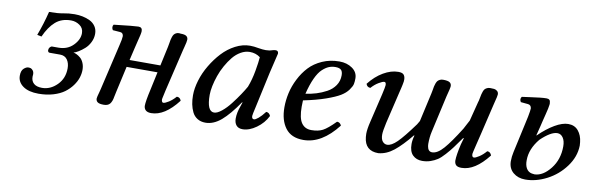

<svg xmlns="http://www.w3.org/2000/svg" viewBox="-39 -731 3175 1031"><g transform="rotate(10 1548.5 -215.0)"><path d="M140.1 -85Q140.1 -82.5 139.6 -78.4Q139.2 -74.2 139.2 -71.8Q139.2 -48.8 154.3 -35.4Q169.4 -22 199.2 -22Q244.6 -22 280.8 -58.1Q316.9 -94.2 316.9 -148.9Q316.9 -177.7 303.5 -196.3Q290 -214.8 264.2 -214.8H207Q202.1 -214.8 199.5 -218.5Q196.8 -222.2 196.8 -227.1Q196.8 -236.3 202.6 -243.2Q208.5 -250 214.8 -250H249Q297.9 -250 328.9 -281.5Q359.9 -313 359.9 -348.1Q359.9 -375.5 338.4 -390.6Q316.9 -405.8 291 -405.8Q239.3 -405.8 206.1 -376.5Q172.9 -347.2 148.9 -293L125 -297.9Q149.4 -362.3 166 -430.2Q213.9 -430.2 242.9 -436Q272 -441.9 304.2 -441.9Q326.7 -441.9 347.4 -437.7Q368.2 -433.6 387.5 -424.3Q406.7 -415 418.5 -397.7Q430.2 -380.4 430.2 -356.9Q430.2 -333 419.2 -310.8Q408.2 -288.6 391.8 -274.2Q375.5 -259.8 360.1 -250.5Q344.7 -241.2 333 -237.8Q341.3 -236.8 351.3 -231.9Q361.3 -227.1 372.1 -218Q382.8 -209 389.9 -192.1Q397 -175.3 397 -154.8Q397 -133.8 389.9 -111.8Q382.8 -89.8 366.5 -67.4Q350.1 -44.9 326.4 -27.3Q302.7 -9.8 266.4 1.2Q230 12.2 186 12.2Q131.8 12.2 101.3 -9.5Q70.8 -31.2 70.8 -65.9Q70.8 -93.3 84 -105.2Q97.2 -117.2 108.9 -117.2Q115.7 -117.2 121.6 -115.5Q127.4 -113.8 133.8 -106Q140.1 -98.1 140.1 -85Z M511.7 -71.8 569.8 -320.8Q578.6 -356.4 578.6 -370.1Q578.6 -377.9 574 -383.8Q569.3 -389.6 560.5 -390.1L520.5 -393.1Q515.6 -399.9 515.1 -408.2Q514.6 -416.5 519.5 -422.9Q631.8 -436 652.8 -436Q673.8 -436 673.8 -415Q673.8 -407.2 670.7 -393.3Q667.5 -379.4 661.6 -356.2Q655.8 -333 652.8 -319.8L636.7 -251H804.7L827.6 -356.9Q829.1 -363.3 831.1 -376Q833 -388.7 834.5 -395.5Q835.9 -402.3 839.1 -411.9Q842.3 -421.4 846.4 -426.5Q850.6 -431.6 857.4 -435.3Q864.3 -439 873.5 -439Q880.9 -439 882.8 -438Q904.8 -438 913.8 -431.4Q922.9 -424.8 922.9 -412.1Q922.9 -406.7 920.7 -396.2Q918.5 -385.7 914.8 -371.8Q911.1 -357.9 909.7 -352.1L855.5 -124Q846.2 -84.5 845.7 -79.1Q844.7 -76.2 844.7 -71.8Q846.2 -56.2 854.5 -56.2Q864.3 -56.2 883.5 -68.4Q902.8 -80.6 920.9 -101.1Q939 -101.1 944.8 -83Q873.5 9.8 799.8 9.8Q762.7 9.8 759.8 -22Q759.8 -47.9 774.9 -113.8L795.9 -211.9H627.4L595.7 -69.8Q594.7 -65.4 592.8 -55.9Q590.8 -46.4 589.8 -42Q585.9 -16.6 575.2 -3.4Q564.5 9.8 541.5 9.8Q517.6 9.8 508.1 2.9Q498.5 -3.9 498.5 -17.1Q498.5 -21 500.7 -29.8Q502.9 -38.6 506.6 -51.8Q510.3 -64.9 511.7 -71.8Z M1287.6 -220.2Q1303.7 -261.7 1312.5 -311.8Q1321.3 -361.8 1322.8 -387.2Q1298.3 -405.8 1265.6 -405.8Q1240.7 -405.8 1216.8 -392.1Q1192.9 -378.4 1174.6 -356Q1156.2 -333.5 1140.4 -305.2Q1124.5 -276.9 1114.3 -247.3Q1104 -217.8 1098.4 -190.4Q1092.8 -163.1 1092.8 -142.1Q1092.8 -51.8 1131.8 -51.8Q1149.4 -51.8 1173.3 -71.3Q1197.3 -90.8 1219.7 -119.9Q1242.2 -148.9 1259.3 -174.6Q1276.4 -200.2 1287.6 -220.2ZM1400.9 -439Q1415.5 -439 1415.5 -422.9Q1413.1 -413.1 1389.6 -314L1347.7 -121.1Q1337.4 -76.7 1337.4 -69.8Q1337.4 -53.2 1349.6 -53.2Q1357.4 -53.2 1373 -66.2Q1388.7 -79.1 1407.7 -104Q1423.8 -104 1431.6 -85.9Q1411.6 -45.4 1373 -17.8Q1334.5 9.8 1297.9 9.8Q1275.4 9.8 1263.9 -3.9Q1252.4 -17.6 1252.4 -41Q1252.4 -72.8 1266.6 -110.8L1273.4 -130.9L1271.5 -132.8Q1222.7 -61 1181.2 -25.6Q1139.6 9.8 1095.7 9.8Q1070.3 9.8 1051.8 -1.7Q1033.2 -13.2 1023.4 -33.2Q1013.7 -53.2 1009.3 -75.4Q1004.9 -97.7 1004.9 -124Q1004.9 -161.6 1018.1 -205.3Q1031.2 -249 1055.7 -290Q1080.1 -331.1 1111.1 -364.5Q1142.1 -397.9 1181.6 -418.5Q1221.2 -439 1260.7 -439Q1282.2 -439 1307.6 -434.1Q1330.6 -430.2 1347.7 -430.2Q1367.2 -430.2 1382.8 -436Q1393.1 -439 1400.9 -439Z M1772.5 -367.2Q1772.5 -388.7 1762.9 -397.2Q1753.4 -405.8 1732.4 -405.8Q1712.9 -405.8 1696.3 -398.9Q1679.7 -392.1 1661.4 -375Q1643.1 -357.9 1627 -323Q1610.8 -288.1 1598.1 -236.8Q1628.4 -240.7 1656.2 -249.3Q1684.1 -257.8 1711.7 -272.7Q1739.3 -287.6 1755.9 -312Q1772.5 -336.4 1772.5 -367.2ZM1591.3 -199.2Q1590.3 -191.4 1590.3 -165Q1590.3 -103 1608.9 -76.4Q1627.4 -49.8 1662.6 -49.8Q1699.7 -49.8 1724.6 -62.7Q1749.5 -75.7 1791.5 -118.2Q1808.1 -118.2 1815.4 -101.1Q1729.5 9.8 1629.4 9.8Q1563.5 9.8 1531.5 -32.7Q1499.5 -75.2 1499.5 -146Q1499.5 -184.1 1508.3 -223.6Q1517.1 -263.2 1536.9 -302.2Q1556.6 -341.3 1584.7 -371.3Q1612.8 -401.4 1655.3 -420.2Q1697.8 -439 1748.5 -439Q1789.6 -439 1818.8 -418.5Q1848.1 -397.9 1848.1 -363.8Q1848.1 -346.2 1845.5 -333.3Q1842.8 -320.3 1828.4 -300.3Q1814 -280.3 1788.3 -264.6Q1762.7 -249 1712.2 -231.2Q1661.6 -213.4 1591.3 -199.2Z M2069.3 -439Q2090.3 -439 2098.4 -430.4Q2106.4 -421.9 2107.4 -405.8Q2107.9 -400.4 2106.9 -392.8Q2106 -385.3 2103.5 -374Q2101.1 -362.8 2099.4 -355.5Q2097.7 -348.1 2094 -333.5Q2090.3 -318.8 2089.4 -314L2052.2 -157.2Q2042 -110.8 2042 -92.8Q2042 -67.9 2052.2 -55.4Q2062.5 -43 2077.1 -43Q2100.6 -43 2131.3 -73.2Q2162.1 -103.5 2217.3 -179.2Q2224.1 -189.5 2229 -199.2L2264.2 -356.9Q2265.6 -362.8 2267.8 -375.5Q2270 -388.2 2271.2 -395Q2272.5 -401.9 2276.1 -411.6Q2279.8 -421.4 2283.9 -426.3Q2288.1 -431.2 2295.7 -435.1Q2303.2 -439 2313 -439Q2338.9 -439 2349.1 -432.4Q2359.4 -425.8 2359.4 -412.1Q2359.4 -401.9 2346.2 -353L2301.3 -152.8Q2294.4 -123 2294.4 -85.9Q2294.4 -78.1 2295.4 -74.2Q2299.8 -44.9 2322.3 -44.9Q2351.1 -44.9 2384 -82.5Q2417 -120.1 2466.3 -199.2Q2470.7 -208 2479.7 -224.6Q2488.8 -241.2 2492.2 -248L2520 -356.9L2521 -358.9Q2522.5 -365.2 2524.9 -377.7Q2527.3 -390.1 2528.8 -397Q2530.3 -403.8 2533.7 -413.1Q2537.1 -422.4 2541.3 -427Q2545.4 -431.6 2553 -435.3Q2560.5 -439 2570.3 -439Q2583.5 -439 2591.8 -438Q2600.1 -437 2608.2 -430.7Q2616.2 -424.3 2616.2 -412.1Q2616.2 -407.2 2613.8 -397Q2611.3 -386.7 2607.9 -373Q2604.5 -359.4 2603 -353L2563 -184.1Q2555.7 -152.3 2548.3 -124Q2537.1 -78.1 2537.1 -74.2Q2537.1 -56.2 2548.3 -56.2Q2556.6 -56.2 2576.2 -68.8Q2595.7 -81.5 2613.3 -102.1Q2630.9 -102.1 2637.2 -83Q2564.9 9.8 2492.2 9.8Q2471.2 9.8 2462.6 1.7Q2454.1 -6.3 2453.1 -22Q2453.1 -52.2 2467.3 -113.8L2477.1 -147.9L2474.1 -149.9Q2446.8 -111.3 2432.4 -92Q2418 -72.8 2397 -49.3Q2376 -25.9 2359.9 -15.4Q2343.8 -4.9 2322.8 2.4Q2301.8 9.8 2277.3 9.8Q2245.6 9.8 2225.8 -9.8Q2206.1 -29.3 2206.1 -69.8Q2206.1 -91.8 2213.4 -116.2L2211.4 -118.2Q2162.1 -57.6 2122.1 -25.6Q2082 6.3 2038.1 9.8Q1965.3 9.8 1958 -64Q1957 -69.8 1957 -82Q1957 -106.9 1967.3 -148.9L2004.4 -305.2Q2014.2 -348.1 2014.2 -356.9Q2014.2 -373 2004.4 -373Q1995.1 -373 1974.4 -360.6Q1953.6 -348.1 1936 -328.1Q1918 -328.1 1912.1 -346.2Q1946.3 -390.1 1988.3 -414.6Q2030.3 -439 2069.3 -439Z M2877.9 -210.9Q2830.1 -152.8 2830.1 -91.8Q2829.6 -64.5 2839.8 -47.1Q2850.1 -29.8 2869.1 -25.9Q2878.9 -23.9 2884.8 -23.9Q2930.7 -25.4 2970.7 -76.2Q3010.7 -127 3010.7 -198.2Q3010.7 -228 2998.8 -245.6Q2986.8 -263.2 2967.8 -263.2Q2932.6 -263.2 2877.9 -210.9ZM2872.1 -288.1 2857.9 -231.9H2859.9Q2902.3 -273.4 2943.6 -297.6Q2984.9 -321.8 3017.1 -321.8Q3051.8 -321.8 3071.8 -297.6Q3091.8 -273.4 3095.7 -236.8Q3097.2 -228 3097.2 -217.8Q3095.7 -156.7 3055.9 -102.8Q3016.1 -48.8 2957.3 -18.3Q2898.4 12.2 2839.8 12.2Q2800.3 12.2 2773.9 -10Q2747.6 -32.2 2747.1 -70.8Q2747.1 -96.7 2752.9 -122.1L2789.1 -287.1Q2795.9 -318.8 2796.9 -323.2Q2803.7 -357.9 2803.7 -369.1Q2801.8 -386.7 2786.1 -389.2Q2774.4 -391.1 2745.1 -393.1Q2734.9 -408.7 2745.1 -421.9Q2757.3 -423.3 2789.8 -428Q2822.3 -432.6 2842.8 -434.8Q2863.3 -437 2877.9 -437Q2898.9 -437 2898.9 -417Q2900.4 -411.6 2898.9 -404.8Q2897.9 -396.5 2895.3 -383.8Q2892.6 -371.1 2887.7 -351.8Q2882.8 -332.5 2879.9 -320.8Q2878.9 -315.4 2876 -304.9Q2873 -294.4 2872.1 -288.1Z"/></g></svg>

Font: Common Serif News
Style: Italic
Weight: 450
Italic angle: -12°
Designer: Philipp H. Poll, Khaled Hosny
Foundry: Stefan Peev, Context Ltd.
Version: Version 1.026